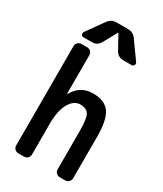

<svg xmlns="http://www.w3.org/2000/svg" viewBox="-235 -1053 970 1140"><g transform="rotate(30 250.0 -482.5)"><path d="M85 -790Q74.2 -790 69.3 -799.8Q64.5 -809.6 71.3 -819.3L154.3 -935.5Q175.8 -964.8 210 -964.8H290Q325.2 -964.8 345.7 -935.5L428.7 -819.3Q435.5 -810.5 430.7 -800.3Q425.8 -790 415 -790H357.4Q322.3 -790 303.7 -821.3L251 -917Q251 -918 250 -918Q249 -918 249 -917L196.3 -821.3Q178.7 -790 142.6 -790ZM94.7 0Q80.1 0 69.8 -9.8Q59.6 -19.5 59.6 -35.2V-714.8Q59.6 -729.5 69.8 -739.7Q80.1 -750 94.7 -750H132.8Q147.5 -750 157.7 -740.2Q168 -730.5 168 -714.8V-451.2Q168 -450.2 168.9 -450.2Q170.9 -450.2 170.9 -451.2Q214.8 -530.3 301.8 -530.3Q380.9 -530.3 415.5 -483.4Q450.2 -436.5 450.2 -320.3V-35.2Q450.2 -20.5 439.9 -10.3Q429.7 0 415 0H378.9Q364.3 0 354 -9.8Q343.8 -19.5 343.8 -35.2V-300.8Q343.8 -382.8 327.6 -409.2Q311.5 -435.5 267.6 -435.5Q225.6 -435.5 196.8 -385.7Q168 -335.9 168 -244.1V-35.2Q168 -20.5 158.2 -10.3Q148.4 0 132.8 0Z"/></g></svg>

Font: Rounded-L Mgen+ 1m medium
Style: Regular
Weight: 500
Designer: [Source Han Sans]
Ryoko NISHIZUKA  (kana & ideographs); Paul D. Hunt (Latin, Greek & Cyrillic); Wenlong ZHANG  (bopomofo
Version: Version 1.059.20150602